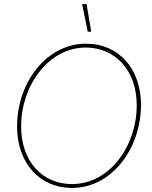

<svg xmlns="http://www.w3.org/2000/svg" viewBox="-20 -920 746 945"><path d="M334 5C532 5 674 -191 674 -404C674 -579 567 -705 403 -705C210 -705 64 -515 64 -298C64 -118 175 5 334 5ZM334 -14C186 -14 84 -128 84 -298C84 -499 219 -686 402 -686C543 -686 653 -578 653 -402C653 -202 520 -14 334 -14ZM412 -764H429L406 -900H384Z"/></svg>

Font: Fixel Text 20240404 Thin
Style: Italic
Weight: 100
Width: 4
Italic angle: -10°
Designer: AlfaBravo + MacPaw
Foundry: Kyrylo Tkachov, Marchela Mozhyna, Serhii Makarenko, Maria Weinstein, Zakhar Kryvoshyya
Version: Version 1.211;Glyphs 3.2 (3225)